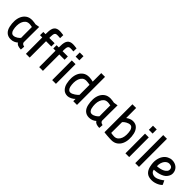

<svg xmlns="http://www.w3.org/2000/svg" viewBox="308 -2078 3448 3448"><g transform="rotate(45 2031.5 -354.5)"><path d="M434 -510Q433 -411 432.5 -314Q432 -217 432 -117Q437 -95 453.5 -84Q470 -73 494 -69Q493 -49 491.5 -29.5Q490 -10 488 10Q437 8 407 -4Q377 -16 362 -42Q342 -22 306.5 -6Q271 10 225 10Q189 10 161 -1Q133 -12 112 -32Q91 -52 77 -79.5Q63 -107 56 -140Q41 -207 44 -273Q47 -339 71.5 -391.5Q96 -444 142 -476.5Q188 -509 259 -509Q285 -509 310.5 -504.5Q336 -500 354 -497ZM214 -71Q235 -71 255.5 -78.5Q276 -86 293.5 -97.5Q311 -109 324 -121Q337 -133 343 -142Q342 -173 342 -203.5Q342 -234 342 -266V-417L320 -420Q308 -422 294.5 -424.5Q281 -427 269 -426Q222 -426 192.5 -400Q163 -374 148 -333.5Q133 -293 132 -242Q131 -191 143 -142Q149 -114 167.5 -92.5Q186 -71 214 -71Z M606 -416H549L550 -499H606L607 -537Q607 -637 641 -679Q675 -721 747 -721Q760 -721 776.5 -719.5Q793 -718 808 -716Q826 -714 844 -712L842 -633Q829 -634 816 -635Q805 -636 791.5 -636.5Q778 -637 767 -637Q729 -637 715.5 -613Q702 -589 702 -536V-499H836V-416H702V0H607Z M943 -416H886L887 -499H943L944 -537Q944 -637 978 -679Q1012 -721 1084 -721Q1097 -721 1113.5 -719.5Q1130 -718 1145 -716Q1163 -714 1181 -712L1179 -633Q1166 -634 1153 -635Q1142 -636 1128.5 -636.5Q1115 -637 1104 -637Q1066 -637 1052.5 -613Q1039 -589 1039 -536V-499H1173V-416H1039V0H944Z M1273 -499H1368L1369 0H1274ZM1273 -701H1368V-596H1273Z M1904 0H1809L1810 -58Q1798 -44 1780.5 -32Q1763 -20 1743.5 -10.5Q1724 -1 1704.5 4.5Q1685 10 1669 10Q1601 10 1559.5 -32.5Q1518 -75 1503 -141Q1488 -207 1491 -273Q1494 -339 1518.5 -391.5Q1543 -444 1589 -477Q1635 -510 1706 -510Q1731 -510 1757.5 -505.5Q1784 -501 1808 -495V-712H1904ZM1660 -72Q1680 -72 1702.5 -82Q1725 -92 1746 -106Q1767 -120 1783.5 -134.5Q1800 -149 1808 -159V-415Q1788 -419 1762 -422.5Q1736 -426 1716 -426Q1669 -426 1639.5 -400.5Q1610 -375 1595 -334Q1580 -293 1579 -242.5Q1578 -192 1589 -143Q1596 -115 1614.5 -93.5Q1633 -72 1660 -72Z M2425 -510Q2424 -411 2423.5 -314Q2423 -217 2423 -117Q2428 -95 2444.5 -84Q2461 -73 2485 -69Q2484 -49 2482.5 -29.5Q2481 -10 2479 10Q2428 8 2398 -4Q2368 -16 2353 -42Q2333 -22 2297.5 -6Q2262 10 2216 10Q2180 10 2152 -1Q2124 -12 2103 -32Q2082 -52 2068 -79.5Q2054 -107 2047 -140Q2032 -207 2035 -273Q2038 -339 2062.5 -391.5Q2087 -444 2133 -476.5Q2179 -509 2250 -509Q2276 -509 2301.5 -504.5Q2327 -500 2345 -497ZM2205 -71Q2226 -71 2246.5 -78.5Q2267 -86 2284.5 -97.5Q2302 -109 2315 -121Q2328 -133 2334 -142Q2333 -173 2333 -203.5Q2333 -234 2333 -266V-417L2311 -420Q2299 -422 2285.5 -424.5Q2272 -427 2260 -426Q2213 -426 2183.5 -400Q2154 -374 2139 -333.5Q2124 -293 2123 -242Q2122 -191 2134 -142Q2140 -114 2158.5 -92.5Q2177 -71 2205 -71Z M2695 -458Q2722 -479 2755.5 -493Q2789 -507 2823 -507Q2892 -507 2933.5 -465Q2975 -423 2990 -357Q3005 -291 3001.5 -225Q2998 -159 2973.5 -106.5Q2949 -54 2902.5 -21Q2856 12 2786 12Q2764 12 2736.5 10.5Q2709 9 2682.5 7Q2656 5 2633.5 2.5Q2611 0 2600 -2V-712H2694ZM2831 -425Q2813 -425 2793 -418.5Q2773 -412 2754 -401.5Q2735 -391 2719.5 -378.5Q2704 -366 2695 -354L2694 -79Q2714 -75 2736.5 -72.5Q2759 -70 2776 -70Q2822 -70 2852 -96Q2882 -122 2897 -162.5Q2912 -203 2913 -253.5Q2914 -304 2903 -354Q2896 -382 2877.5 -403.5Q2859 -425 2831 -425Z M3133 -499H3228L3229 0H3134ZM3133 -701H3228V-596H3133Z M3382 -712H3477L3478 0H3383Z M3803 -73Q3830 -73 3857.5 -83.5Q3885 -94 3908 -107.5Q3931 -121 3948 -133.5Q3965 -146 3971 -151L4008 -74Q4002 -63 3983 -48.5Q3964 -34 3937 -21Q3910 -8 3876.5 1Q3843 10 3807 10Q3723 10 3678 -30.5Q3633 -71 3616 -144Q3595 -236 3607 -304.5Q3619 -373 3650.5 -418.5Q3682 -464 3726.5 -486.5Q3771 -509 3814 -509Q3850 -509 3879.5 -499Q3909 -489 3931 -472Q3953 -455 3967.5 -432Q3982 -409 3988 -382Q3996 -350 3989.5 -318Q3983 -286 3960 -254Q3938 -222 3904 -203Q3870 -184 3833 -173Q3796 -162 3761 -158Q3726 -154 3703 -153Q3703 -137 3710.5 -122.5Q3718 -108 3731.5 -97Q3745 -86 3763.5 -79.5Q3782 -73 3803 -73ZM3821 -427Q3798 -427 3775.5 -414.5Q3753 -402 3735 -378Q3717 -354 3706 -318.5Q3695 -283 3697 -237Q3730 -238 3769.5 -246.5Q3809 -255 3841 -272Q3873 -289 3892 -315.5Q3911 -342 3902 -380Q3897 -403 3875.5 -415Q3854 -427 3821 -427Z"/></g></svg>

Font: Panefresco 600wt
Style: Regular
Weight: 600
Designer: Campivisivi
Foundry: Campivisivi & Chank Co
Version: Version 1.001